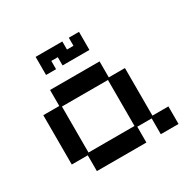

<svg xmlns="http://www.w3.org/2000/svg" viewBox="-142 -781 960 947"><g transform="rotate(-30 338.5 -307.5)"><path d="M151 12V-78H60V-359H151V-450H433V-359H525V-88H616V12H515V-78H433V12ZM161 -88H423V-350H161ZM171 -524V-627H323V-581H360V-627H418V-524H265V-571H228V-524Z"/></g></svg>

Font: Pixelify Sans
Style: Regular
Weight: 400
Designer: Stefie Justprince
Foundry: Typecalism Foundryline
Version: Version 1.000;February 13, 2025;FontCreator 15.0.0.3015 64-b